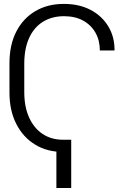

<svg xmlns="http://www.w3.org/2000/svg" viewBox="-20 -757 626 969"><path d="M297.4 -51.8V9.8Q218.3 9.8 157.5 -27.1Q96.7 -64 62.3 -131.3Q27.8 -198.7 27.8 -289.6V-438Q27.8 -530.8 62.3 -597.7Q96.7 -664.6 158.4 -700.9Q220.2 -737.3 302.2 -737.3Q379.9 -737.3 437.3 -707Q494.6 -676.8 526.6 -623.8Q558.6 -570.8 558.1 -502.4H483.9Q483.9 -552.7 461.9 -591.8Q439.9 -630.9 399.4 -653.1Q358.9 -675.3 302.2 -675.3Q240.7 -674.8 196 -646.7Q151.4 -618.7 127.2 -565.7Q103 -512.7 102.5 -438V-289.6Q103 -216.3 127.4 -162.8Q151.9 -109.4 195.6 -80.6Q239.3 -51.8 297.4 -51.8ZM339.4 -51.8V191.9H264.6V-51.8Z"/></svg>

Font: Inter Tight Light
Style: Regular
Weight: 300
Designer: Rasmus Andersson
Foundry: rsms
Version: Version 3.004